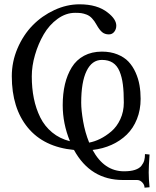

<svg xmlns="http://www.w3.org/2000/svg" viewBox="-20 -679 716 882"><path d="M549.8 107.9C488.9 107.9 440.8 75.2 405.3 9.8C436.8 6.2 466 -1.6 492.7 -13.7C519.4 -25.7 542.6 -41.4 562.5 -60.8C582.4 -80.2 597.9 -103.9 609.1 -132.1C620.4 -160.2 626 -191.2 626 -225.1C626 -246.9 624.3 -267.7 620.8 -287.6C617.4 -307.5 611.4 -327 602.8 -346.2C594.2 -365.4 583.3 -381.9 570.3 -395.8C557.3 -409.6 540.3 -420.7 519.3 -429.2C498.3 -437.7 474.6 -441.9 448.2 -441.9C417 -441.9 389.6 -435.5 366 -422.9C342.4 -410.2 323.6 -392.4 309.6 -369.6C295.6 -346.8 285.2 -321 278.3 -292C271.5 -263 268.1 -231 268.1 -195.8C268.1 -139.5 279.1 -84.3 301.3 -30.3C270 -38.1 242.8 -51.5 219.7 -70.6C196.6 -89.6 178.4 -112.6 165 -139.6C151.7 -166.7 141.8 -195.8 135.5 -227.1C129.2 -258.3 126 -292 126 -328.1C126 -360 130.9 -393 140.9 -427C150.8 -461 164.1 -492.4 180.9 -521.2C197.7 -550 218.8 -573.7 244.4 -592.3C269.9 -610.8 296.9 -620.1 325.2 -620.1C336.3 -620.1 345.5 -619.6 352.8 -618.7C360.1 -617.7 368.3 -615.5 377.4 -612.1C386.6 -608.6 394.9 -603 402.3 -595.2C409.8 -587.4 417 -577.3 423.8 -564.9C432.3 -549.6 440.7 -538.5 449 -531.5C457.3 -524.5 467.6 -521 480 -521C490.4 -521 498.7 -525 504.9 -533C511.1 -540.9 514.2 -550.3 514.2 -561C514.2 -580.9 501.1 -600.9 475.1 -621.1C443.5 -646.5 400.2 -659.2 345.2 -659.2C306.2 -659.2 267.7 -650.4 229.7 -632.8C191.8 -615.2 158.5 -591.8 129.9 -562.5C101.2 -533.2 78.1 -498 60.5 -457C43 -416 34.2 -373.4 34.2 -329.1C34.2 -231.1 58.7 -152.3 107.7 -92.8C156.7 -33.2 227.4 1 319.8 9.8C370.3 101.9 445.3 147.9 544.9 147.9H609.9C618.7 147.9 626.5 151.6 633.5 158.9C640.5 166.3 644 174.3 644 183.1L667 181.2C664.4 155.8 663.1 133 663.1 112.8C663.1 95.2 664.4 67.9 667 30.8L646 28.8C646 39.9 644.9 49.6 642.6 57.9C640.3 66.2 636 74.4 629.6 82.5C623.3 90.7 613.4 96.9 600.1 101.3C586.8 105.7 570 107.9 549.8 107.9ZM389.6 -23.9C377 -55.2 367.7 -87.9 361.8 -122.1C356 -156.2 353 -184.6 353 -207C353 -270.5 361.2 -319.2 377.7 -353C394.1 -386.9 417.6 -403.8 448.2 -403.8C468.1 -403.8 484.7 -399.5 498 -390.9C511.4 -382.2 521.7 -369.1 529.1 -351.6C536.4 -334 541.5 -313.8 544.4 -291C547.4 -268.2 548.8 -240.6 548.8 -208C548.8 -180 543.5 -154.5 532.7 -131.3C522 -108.2 508.1 -89.5 491.2 -75.2C474.3 -60.9 457.2 -49.5 439.9 -41C422.7 -32.6 405.9 -26.9 389.6 -23.9Z"/></svg>

Font: Linux Biolinum G
Style: Bold
Weight: 700
Designer: Philipp H. Poll
Foundry: Philipp H. Poll
Version: Version 1.1.0